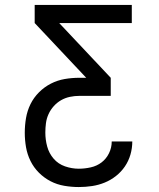

<svg xmlns="http://www.w3.org/2000/svg" viewBox="-20 -755 640 775"><path d="M298 0Q269 0 239.5 -5Q210 -10 184 -23.5Q158 -37 137 -58Q116 -79 103 -105.5Q90 -132 85 -161Q80 -190 80 -219Q80 -249 85 -278.5Q90 -308 103 -334.5Q116 -361 137.5 -382.5Q159 -404 185.5 -417.5Q212 -431 241 -436Q270 -441 300 -441H328L120 -662V-735H512V-662H219L427 -441V-368H300Q281 -368 262 -364Q243 -360 226.5 -350.5Q210 -341 197 -326.5Q184 -312 176 -294.5Q168 -277 165.5 -258Q163 -239 163 -220Q163 -191 170.5 -163.5Q178 -136 196.5 -114.5Q215 -93 242.5 -83.5Q270 -74 298 -74Q322 -74 346.5 -79.5Q371 -85 390 -99.5Q409 -114 420 -136.5Q431 -159 431 -184H514Q514 -157 506.5 -131Q499 -105 484 -83Q469 -61 448 -44.5Q427 -28 402.5 -18Q378 -8 351.5 -4Q325 0 298 0Z"/></svg>

Font: Iosevka Curly Extended
Style: Regular
Weight: 400
Width: 7
Monospace: yes
Designer: Belleve Invis
Foundry: Belleve Invis
Version: Version 11.1.0; ttfautohint (v1.8.3)